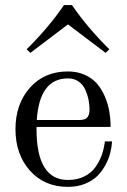

<svg xmlns="http://www.w3.org/2000/svg" viewBox="-20 -729 499 757"><path d="M85 -534.7Q169.9 -618.2 232.4 -709H263.7Q326.2 -618.2 411.1 -534.7L396.5 -520.5L248 -632.8L99.6 -520.5ZM248 -447.3Q285.2 -447.3 314.7 -433.8Q344.2 -420.4 362.8 -398.7Q381.3 -377 393.8 -347.7Q406.2 -318.4 411.1 -288.8Q416 -259.3 416 -228.5H124V-219.7Q124 -19.5 248 -19.5Q284.7 -19.5 312.5 -33.4Q340.3 -47.4 356.7 -70.8Q373 -94.2 381.6 -118.9Q390.1 -143.6 393.6 -171.4H421.9Q420.4 -148.9 414.8 -126.2Q409.2 -103.5 396 -78.9Q382.8 -54.2 364 -35.4Q345.2 -16.6 315.2 -4.4Q285.2 7.8 248 7.8Q154.8 7.8 97.9 -56.4Q41 -120.6 41 -219.7Q41 -318.8 97.9 -383.1Q154.8 -447.3 248 -447.3ZM125 -255.9H293.5Q316.4 -255.9 324.7 -266.6Q333 -277.3 333 -296.4Q333 -316.4 329.1 -335.9Q325.2 -355.5 316.4 -375.2Q307.6 -395 290 -407.5Q272.5 -419.9 248 -419.9Q135.7 -419.9 125 -255.9Z"/></svg>

Font: Theano Modern
Style: Regular
Weight: 400
Designer: Alexey Kryukov
Version: Version 2.00